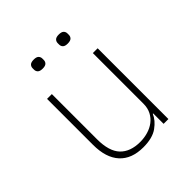

<svg xmlns="http://www.w3.org/2000/svg" viewBox="-195 -843 990 990"><g transform="rotate(-45 300.0 -348.0)"><path d="M445 -76H442Q428 -42 390.5 -15Q353 12 286 12Q201 12 156 -37.5Q111 -87 111 -181V-516H146V-187Q146 -99 184 -59Q222 -19 294 -19Q323 -19 350.5 -27Q378 -35 399 -51Q420 -67 432.5 -91Q445 -115 445 -147V-516H480V0H445ZM206 -642Q186 -642 178 -650Q170 -658 170 -670V-680Q170 -692 178 -700Q186 -708 206 -708Q225 -708 233 -700Q241 -692 241 -680V-670Q241 -658 233 -650Q225 -642 206 -642ZM388 -642Q369 -642 361 -650Q353 -658 353 -670V-680Q353 -692 361 -700Q369 -708 388 -708Q408 -708 416 -700Q424 -692 424 -680V-670Q424 -658 416 -650Q408 -642 388 -642Z"/></g></svg>

Font: IBM Plex Mono ExtLt
Style: Regular
Weight: 200
Monospace: yes
Designer: Mike Abbink, Paul van der Laan, Pieter van Rosmalen
Foundry: Bold Monday
Version: Version 2.3